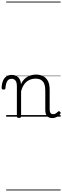

<svg xmlns="http://www.w3.org/2000/svg" viewBox="-76 -1438 767 2366"><path d="M157 15Q144 15 138 10.5Q132 6 132 -4V-374Q132 -424 114.5 -445.5Q97 -467 66 -467Q44 -467 28.5 -455.5Q13 -444 3.5 -418.5Q-6 -393 -9 -352Q-9 -343 -15 -338.5Q-21 -334 -33 -334Q-43 -334 -49.5 -338.5Q-56 -343 -56 -355Q-54 -408 -38.5 -443.5Q-23 -479 4 -497Q31 -515 67 -515Q95 -515 115 -507Q135 -499 149.5 -484.5Q164 -470 172 -450Q180 -430 182 -405V-401Q198 -435 219 -457.5Q240 -480 265 -493.5Q290 -507 316.5 -513Q343 -519 369 -519Q417 -519 454.5 -500Q492 -481 514 -440.5Q536 -400 536 -334V-94Q536 -74 540 -60Q544 -46 553.5 -38.5Q563 -31 578 -31Q588 -31 598 -34Q608 -37 618 -44.5Q628 -52 638 -62Q644 -68 650.5 -67.5Q657 -67 664 -60Q670 -54 671 -47.5Q672 -41 667 -34Q656 -19 639.5 -7Q623 5 605 11Q587 17 567 17Q547 17 531 10.5Q515 4 504 -8Q493 -20 487.5 -38.5Q482 -57 482 -82V-326Q482 -371 470 -403Q458 -435 431.5 -452Q405 -469 362 -469Q335 -469 307.5 -461Q280 -453 256.5 -435Q233 -417 214.5 -387.5Q196 -358 184 -314V-4Q184 6 177.5 10.5Q171 15 157 15ZM0 898H671V908H0ZM0 -20H671V0H0ZM0 -505H671V-500H0ZM0 -1418H671V-1408H0Z"/></svg>

Font: Playwrite FR Trad Guides
Style: Regular
Weight: 400
Designer: Veronika Burian, José Scaglione
Foundry: TypeTogether
Version: Version 1.003